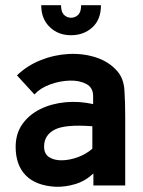

<svg xmlns="http://www.w3.org/2000/svg" viewBox="-20 -711 550 736"><path d="M194 5Q118 1 79 -38.5Q40 -78 40 -148Q40 -199 66 -235.5Q92 -272 135 -293Q178 -314 230.5 -319Q283 -324 337 -312V-343Q337 -375 311 -389Q285 -403 247.5 -402Q210 -401 172.5 -387.5Q135 -374 112 -349L45 -422Q83 -459 135 -480Q187 -501 242.5 -504Q298 -507 347.5 -491Q397 -475 429 -439Q454 -411 457 -365Q460 -319 460 -264V0H338V-46Q307 -17 269 -5.5Q231 6 194 5ZM334 -141V-227Q230 -235 189.5 -214Q149 -193 149 -149Q149 -121 168.5 -108.5Q188 -96 217.5 -96.5Q247 -97 278.5 -108.5Q310 -120 334 -141ZM252 -576Q203 -576 170.5 -607.5Q138 -639 138 -691H214Q214 -665 225.5 -654Q237 -643 252 -643Q268 -643 279.5 -654Q291 -665 291 -691H367Q367 -636 334 -606Q301 -576 252 -576Z"/></svg>

Font: Kulim Park
Style: Bold
Weight: 700
Designer: Noponies / Dale Sattler
Foundry: Noponies
Version: Version 1.000; ttfautohint (v1.8.3)